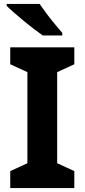

<svg xmlns="http://www.w3.org/2000/svg" viewBox="-20 -954 429 974"><path d="M357 0H32V-86L119 -126V-588L32 -628V-714H357V-628L270 -588V-126L357 -86ZM181 -934Q196 -912 216.5 -884.5Q237 -857 258.5 -831.5Q280 -806 296 -787V-774H197Q178 -787 152.5 -806.5Q127 -826 100.5 -848Q74 -870 51 -890Q28 -910 14 -924V-934Z"/></svg>

Font: Noto Sans Balinese
Style: Regular
Weight: 400
Designer: Aditya Bayu, David Williams
Foundry: David Williams
Version: Version 2.003